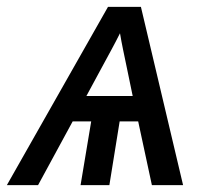

<svg xmlns="http://www.w3.org/2000/svg" viewBox="-33 -540 653 560"><path d="M-13 0 282 -520H378L501 0H410L370 -186H316L286 0H202L233 -186H179L78 0ZM219 -260H354L336 -347Q331 -371 326 -395Q321 -419 317 -443Q305 -419 292 -395Q279 -371 266 -347Z"/></svg>

Font: Zed Sans Extended
Style: Italic
Weight: 400
Width: 7
Italic angle: -9°
Designer: Belleve Invis
Foundry: Belleve Invis
Version: Version 1.0.0; ttfautohint (v1.8.4)